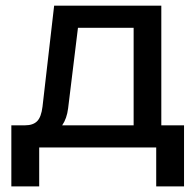

<svg xmlns="http://www.w3.org/2000/svg" viewBox="-20 -520 689 677"><path d="M67.9 -78.1Q96.7 -78.1 111.1 -92.8Q125.5 -107.4 129.9 -144L170.9 -500H548.8V-78.1H628.9V137.2H530.8V0H118.2V137.2H20V-78.1ZM199.2 -78.1H451.2V-421.9H254.9L220.2 -138.2Q215.8 -102.1 199.2 -78.1Z"/></svg>

Font: LT Wave
Style: Regular
Weight: 400
Designer: Daniel Lyons
Version: Version 2.5 (Glyphs App)